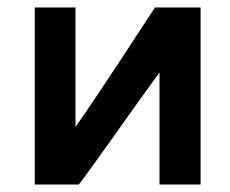

<svg xmlns="http://www.w3.org/2000/svg" viewBox="-20 -495 615 514"><path d="M407 -1H517V-475H395C391 -470 258 -263 182 -155V-475H73V-1H191C239 -64 343 -214 407 -301Z"/></svg>

Font: Mint Spirit No2
Style: Bold
Weight: 700
Designer: HARENDAL Hirwen
Foundry: Arkandis Digital Foundry.
Version: Version 1.004;FFEdit